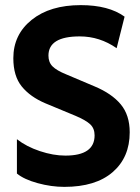

<svg xmlns="http://www.w3.org/2000/svg" viewBox="-20 -718 546 749"><path d="M466 -653 435 -530Q369 -576 291 -576Q169 -576 169 -501Q169 -475 185 -459Q201 -443 238 -428L349 -381Q416 -353 451 -311Q486 -269 486 -202Q486 -104 419.5 -46.5Q353 11 231 11Q180 11 127 -3.5Q74 -18 46 -41V-175Q83 -146 135.5 -128.5Q188 -111 235 -111Q349 -111 349 -190Q349 -217 332 -233Q315 -249 275 -266L157 -315Q98 -340 65 -380.5Q32 -421 32 -491Q32 -583 103.5 -640.5Q175 -698 295 -698Q404 -698 466 -653Z"/></svg>

Font: Techna Sans
Style: Regular
Weight: 400
Designer: Carl Enlund
Version: Version 1.003